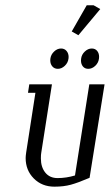

<svg xmlns="http://www.w3.org/2000/svg" viewBox="-20 -700 412 720"><path d="M76.2 -107.4Q76.2 -114.3 78.1 -127.9L112.8 -352.1H85L89.8 -383.8H174.8L134.8 -127.9Q133.3 -120.6 133.3 -106Q133.3 -73.2 149.9 -52.7Q166.5 -32.2 195.8 -32.2Q228.5 -32.2 261.2 -42L314.9 -383.8H372.1L315.9 -33.2Q272.5 -14.6 245.6 -7.3Q218.8 0 184.1 0Q137.2 0 106.7 -30.8Q76.2 -61.5 76.2 -107.4ZM168.5 -473.6Q168.5 -478 168.9 -480Q170.9 -495.6 182.9 -506.8Q194.8 -518.1 209 -518.1Q221.7 -518.1 229.5 -509Q237.3 -500 237.3 -486.3Q237.3 -481.9 236.8 -480Q234.9 -464.4 222.9 -453.1Q210.9 -441.9 196.8 -441.9Q184.1 -441.9 176.3 -450.9Q168.5 -460 168.5 -473.6ZM249 -582 305.2 -680.2H331.1L356 -666L273.9 -567.9ZM283.7 -473.1Q283.7 -477.5 284.2 -480Q286.1 -495.6 298.1 -506.8Q310.1 -518.1 324.2 -518.1Q336.9 -518.1 344.2 -509.3Q351.6 -500.5 351.6 -486.8Q351.6 -482.4 351.1 -480Q349.1 -464.4 337.2 -453.1Q325.2 -441.9 311 -441.9Q298.3 -441.9 291 -450.7Q283.7 -459.5 283.7 -473.1Z"/></svg>

Font: Gawaa
Style: Italic
Weight: 400
Designer: T. Christopher White
Version: Version 1.0